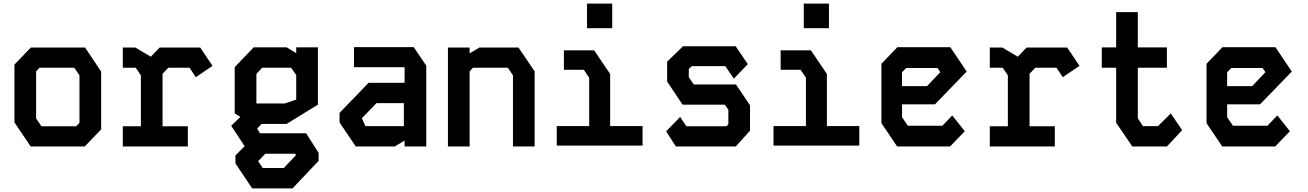

<svg xmlns="http://www.w3.org/2000/svg" viewBox="-20 -811 7240 1063"><path d="M151 -548 60 -453.5V-133.5L150 0H449L540 -94.5V-414.5L451 -548ZM180 -155V-416L199 -436H391.5L420 -393.5V-131L402 -112H209.5Z M660 -548V-436H731.5L760 -393.5V-112H660V0H1020V-112H880V-402.5L912 -436H1029.5L1064 -383.5L1156.5 -446.5L1088.5 -548H864L815 -497L729 -548Z M1449 40H1614L1619 47.5L1551.5 119H1434.5L1409 81.5ZM1399.5 -402 1431.5 -436H1591.5L1620 -395.5V-259.5L1556 -238H1399.5ZM1567 -125 1740 -231.5V-549H1620V-516.5L1567 -549H1384.5L1279.5 -439.5V-183L1311 -163.5L1260 -115L1334.5 -1.5L1283.5 49.5V93.5L1376 232H1599.5L1744 79.5V35.5L1675 -73H1419L1404 -99.5L1428.5 -125Z M1940 -550V-439H2220V-352.5H2020.5L1860 -186V-133L1949.5 0H2165.5L2220 -33V0H2340V-447.5L2270.5 -550ZM1984 -155V-157L2064.5 -240H2216V-112.5H2003.5Z M2460 -548V0H2580V-416L2598.5 -436H2791.5L2820 -394V0H2940V-416L2850.5 -548H2634.5L2580 -515.5V-548Z M3102 -532.5H3269.5L3358 -401.5V-113H3537.5V-5H3062.5V-113H3242V-380.5L3212.5 -424.5H3102ZM3230 -655V-791H3369.5V-655Z M3761.5 -555H4053L4120 -456L4043 -375.5L3995.5 -445H3811L3793.5 -429.5V-383.5L3821 -343.5H4054.5L4132.5 -228V-87.5L4053.5 0H3722L3668 -84L3745.5 -163.5L3780 -112H4002.5L4012.5 -123V-204L3993 -231.5H3759L3673.5 -359.5V-469.5Z M4302 -532.5H4469.5L4558 -401.5V-113H4737.5V-5H4262.5V-113H4442V-380.5L4412.5 -424.5H4302ZM4430 -655V-791H4569.5V-655Z M4948 -549.5 4860 -458V-129L4947 0H5240L5321.5 -84.5L5252 -172L5197.5 -115H5006L4974 -162.5V-233.5H5156.5L5332 -415L5241.5 -549.5ZM4974 -411 4997 -434.5H5170.5L5186 -411.5L5112.5 -334H4974Z M5460 -548V-436H5531.5L5560 -393.5V-112H5460V0H5820V-112H5680V-402.5L5712 -436H5829.5L5864 -383.5L5956.5 -446.5L5888.5 -548H5664L5615 -497L5529 -548Z M6159.5 -744H6279.5V-548.5H6440.5V-436H6279.5V-155.5L6308 -112.5H6391L6462 -183L6525 -90.5L6440.5 0H6249L6159.5 -131.5V-436H6080V-548.5H6159.5Z M6748 -549.5 6660 -458V-129L6747 0H7040L7121.5 -84.5L7052 -172L6997.5 -115H6806L6774 -162.5V-233.5H6956.5L7132 -415L7041.5 -549.5ZM6774 -411 6797 -434.5H6970.5L6986 -411.5L6912.5 -334H6774Z"/></svg>

Font: Kode Mono
Style: Regular
Weight: 400
Monospace: yes
Designer: Isa Ozler
Foundry: Kadena LLC
Version: Version 1.000;gftools[0.9.28]